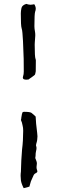

<svg xmlns="http://www.w3.org/2000/svg" viewBox="-20 -751 300 986"><path d="M126.5 -342.8Q120.1 -341.8 115.2 -341.8Q97.2 -341.8 97.2 -352.5Q97.2 -355.5 98.6 -359.4Q102.1 -368.7 102.1 -384.8Q102.1 -441.4 101.6 -448.7L98.1 -540L95.2 -581.5Q94.2 -596.2 90.8 -606.9Q86.9 -618.2 86.9 -681.6Q86.9 -694.8 90.3 -710Q93.8 -724.6 115.2 -731L125.5 -728Q131.8 -726.6 136.2 -726.6Q140.1 -726.6 146 -727.5L150.9 -728.5L156.2 -729Q163.6 -717.8 163.6 -706.1Q163.6 -698.7 160.6 -691.4Q156.7 -680.2 156.7 -616.2Q156.7 -604 159.7 -588.4Q161.1 -581.1 161.1 -571.8V-567.4L159.7 -546.9L158.7 -533.7L158.2 -521.5Q158.2 -458.5 162.6 -447.8Q164.1 -444.8 164.1 -440.4Q164.1 -437 163.6 -384.8L162.1 -377.4L160.6 -370.6Q160.2 -367.2 154.8 -363.3Q149.9 -359.4 141.6 -353.5L134.3 -348.6ZM101.6 215.3Q89.8 192.4 87.4 175.3Q85.9 163.1 85.9 151.9Q85.9 140.6 87.4 130.4L89.4 73.2L93.3 16.6Q99.1 -28.3 99.1 -79.6Q99.1 -94.7 96.2 -105.5Q93.3 -123 87.4 -134.8Q89.4 -140.1 89.4 -146.5Q89.4 -147.9 92.8 -166L96.7 -175.8Q100.6 -176.8 104.5 -176.8Q133.8 -176.8 141.6 -171.4Q155.8 -160.2 163.1 -152.3Q164.1 -120.1 170.9 -68.8Q172.4 -59.6 172.4 -50.8Q172.4 -31.2 166.5 -13.7Q165 -8.3 165 -2.4Q167.5 2.4 167.5 9.3Q167.5 16.6 165 25.6Q162.6 34.7 162.6 49.8L161.1 60.5Q169.4 79.6 169.4 87.9Q169.4 90.8 168.9 93.3Q167.5 100.6 167.5 107.4Q167.5 116.7 170.9 124Q171.9 127 171.9 128.9Q171.9 134.3 165 137.7Q154.8 141.6 150.9 152.8L138.7 180.2Q135.3 193.8 130.9 207.5Z"/></svg>

Font: Kurland
Style: Regular
Weight: 400
Designer: GGBot
Version: 0.22